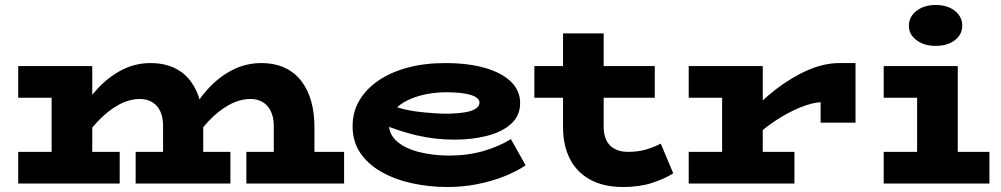

<svg xmlns="http://www.w3.org/2000/svg" viewBox="-20 -736 4014 770"><path d="M53 -344V-471H296V-344ZM187 -44V-471H350V-44ZM53 0V-127H460V0ZM634 -44V-231Q634 -265 623 -289Q612 -313 591 -326Q570 -339 541 -339Q498 -339 454.5 -315Q411 -291 370 -247Q329 -203 294 -144V-268Q325 -330 369.5 -378.5Q414 -427 468 -455Q522 -483 583 -483Q639 -483 679.5 -463.5Q720 -444 745.5 -409Q771 -374 783 -328Q795 -282 795 -227V-44ZM524 0V-127H904V0ZM1078 -44V-231Q1078 -256 1071.5 -276Q1065 -296 1053 -310Q1041 -324 1023.5 -331.5Q1006 -339 985 -339Q942 -339 898 -315Q854 -291 813.5 -247Q773 -203 738 -144V-268Q769 -330 813 -378.5Q857 -427 911.5 -455Q966 -483 1027 -483Q1083 -483 1123.5 -463.5Q1164 -444 1190 -409Q1216 -374 1228.5 -328Q1241 -282 1241 -227V-44ZM968 0V-127H1360V0Z M1775 14Q1701 14 1632.5 -1Q1564 -16 1510 -46.5Q1456 -77 1425 -122.5Q1394 -168 1394 -230Q1394 -287 1421.5 -333.5Q1449 -380 1498.5 -413.5Q1548 -447 1615.5 -465Q1683 -483 1765 -483Q1858 -483 1925.5 -463.5Q1993 -444 2029.5 -408Q2066 -372 2066 -323Q2066 -272 2030 -239.5Q1994 -207 1934 -191.5Q1874 -176 1803 -176Q1723 -176 1650 -193.5Q1577 -211 1511 -239V-327Q1585 -297 1652.5 -288.5Q1720 -280 1777 -280Q1816 -281 1844 -285.5Q1872 -290 1887.5 -300Q1903 -310 1903 -324Q1903 -344 1869 -355Q1835 -366 1770 -366Q1726 -366 1685.5 -357.5Q1645 -349 1612 -332.5Q1579 -316 1559.5 -292Q1540 -268 1540 -236Q1540 -198 1571 -170Q1602 -142 1656 -127.5Q1710 -113 1778 -112Q1855 -112 1917.5 -130Q1980 -148 2029 -178L2088 -73Q2051 -48 2001.5 -28.5Q1952 -9 1894.5 2.5Q1837 14 1775 14Z M2479 14Q2401 14 2347 -15.5Q2293 -45 2265.5 -99Q2238 -153 2238 -226V-602H2401V-227Q2401 -197 2411 -175Q2421 -153 2443 -140Q2465 -127 2499 -127Q2539 -127 2571 -136.5Q2603 -146 2630 -160L2680 -41Q2646 -19 2595 -2.5Q2544 14 2479 14ZM2123 -344V-471H2606V-344Z M2971 -152V-263Q3026 -327 3090 -376.5Q3154 -426 3219.5 -454.5Q3285 -483 3346 -483H3411V-244H3271V-326Q3239 -325 3190 -305.5Q3141 -286 3084.5 -248.5Q3028 -211 2971 -152ZM2742 0V-127H3166V0ZM2876 -44V-471H3039V-44ZM2742 -344V-471H3028V-344Z M3658 -44V-471H3821V-44ZM3524 0V-127H3948V0ZM3524 -344V-471H3775V-344ZM3732 -552Q3686 -552 3655.5 -575Q3625 -598 3625 -632Q3625 -669 3655.5 -692.5Q3686 -716 3732 -716Q3780 -716 3809.5 -692.5Q3839 -669 3839 -633Q3839 -598 3809.5 -575Q3780 -552 3732 -552Z"/></svg>

Font: BioRhyme SemiExpanded ExtraBold
Style: Regular
Weight: 800
Width: 6
Designer: Aoife Mooney
Foundry: Aoife Mooney Type
Version: Version 1.600;gftools[0.9.33]